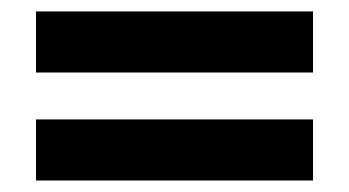

<svg xmlns="http://www.w3.org/2000/svg" viewBox="-20 -520 611 336"><path d="M527.8 -393.1V-500H43V-393.1ZM527.8 -204.1V-311H43V-204.1Z"/></svg>

Font: Samim
Style: Bold
Weight: 700
Foundry: DejaVu fonts team - Redesigned by Saber Rastikerdar
Version: Version 4.0.5